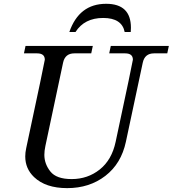

<svg xmlns="http://www.w3.org/2000/svg" viewBox="-20 -973 905 1006"><path d="M332 12.7Q218.8 12.7 158.2 -45.4Q112.3 -89.4 112.3 -153.3Q112.3 -173.8 117.2 -196.3Q214.8 -652.8 214.8 -660.2Q214.8 -693.4 174.3 -693.4H105.5L113.8 -732.4H466.3L458 -693.4H369.6Q320.8 -693.4 310.5 -644.5L217.8 -208Q212.4 -183.1 212.4 -161.6Q212.4 -114.3 243.9 -74.5Q275.4 -34.7 355.5 -34.7Q439.5 -34.7 502.7 -85Q565.9 -135.3 585.9 -230Q676.3 -652.8 676.3 -660.2Q676.3 -693.4 635.7 -693.4H552.2L560.5 -732.4H864.7L856.4 -693.4H787.1Q738.3 -693.4 728 -644.5L639.6 -230Q615.2 -115.7 532 -51.5Q448.7 12.7 332 12.7ZM665 -805.2H633.3Q618.7 -878.9 520.5 -878.9Q422.4 -878.9 375.5 -805.2H343.3Q394.5 -953.1 536.1 -953.1Q666 -953.1 666 -827.6Q666 -816.9 665 -805.2Z"/></svg>

Font: Munson
Style: Italic
Weight: 400
Italic angle: -12°
Designer: Paul James MIller
Foundry: High-Logic / Made with FontCreator
Version: Version 2.10;May 5, 2019;FontCreator 11.5.0.2430 64-bit